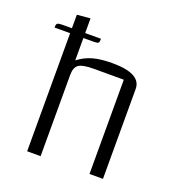

<svg xmlns="http://www.w3.org/2000/svg" viewBox="-122 -768 813 871"><g transform="rotate(20 284.5 -332.5)"><path d="M470 -434V0H405V-455H260Q207 -455 188 -442Q169 -429 169 -392V0H104V-570H29V-575Q29 -587 35 -590.5Q41 -594 61 -594H104V-659L168 -665V-594H244V-589Q244 -576 238.5 -573Q233 -570 212 -570H168V-462Q200 -487 238 -497.5Q276 -508 331 -508Q470 -508 470 -434Z"/></g></svg>

Font: Changa ExtraLight
Style: Regular
Weight: 275
Designer: Eduardo Rodriguez Tunni
Foundry: Eduardo Rodriguez Tunni
Version: Version 2.002; ttfautohint (v1.5) -l 8 -r 50 -G 200 -x 14 -H